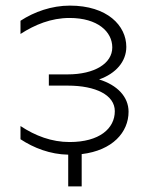

<svg xmlns="http://www.w3.org/2000/svg" viewBox="-20 -546 523 684"><path d="M53 -50C100 -19 159 4 223 5V118H271V3C381 -10 438 -75 438 -148C438 -201 398 -243 333 -263C393 -284 430 -327 430 -379C430 -455 362 -526 229 -526C164 -526 102 -504 53 -472V-425C104 -458 162 -482 228 -482C328 -482 380 -433 380 -377C380 -320 317 -281 221 -281H154V-241H221C322 -241 389 -207 389 -150C389 -88 334 -40 228 -40C164 -40 106 -62 53 -97Z"/></svg>

Font: Chess Sans Light
Style: Regular
Weight: 300
Designer: Wolf Bōese
Foundry: Wolf Bōese
Version: Version 7.223;Glyphs 3.3 (3306)